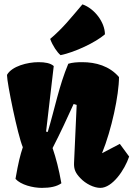

<svg xmlns="http://www.w3.org/2000/svg" viewBox="-20 -866 622 895"><path d="M52.2 -32.2C77.1 -4.4 133.3 9.8 174.8 9.8C213.4 9.8 244.1 3.9 266.1 -11.7C254.4 -78.1 241.2 -128.4 225.1 -175.8C261.7 -247.1 291.5 -311.5 323.2 -381.3L337.4 -377L325.2 -107.9C323.7 -76.7 332 -59.1 355 -35.2C378.9 -9.8 417 9.8 447.8 9.8C503.9 9.8 561 -73.7 582 -136.2L538.6 -195.3L455.6 -151.9C500 -260.3 534.7 -423.3 534.7 -506.8C490.2 -558.6 426.3 -576.2 363.3 -576.2C339.8 -576.2 316.9 -574.7 298.3 -568.8C254.9 -465.3 234.9 -357.9 202.6 -251L194.8 -252.4L230.5 -558.1C215.3 -571.8 189.9 -576.2 159.7 -576.2C106.9 -576.2 36.1 -557.1 13.2 -518.1C13.2 -517.1 12.7 -516.1 12.7 -514.6C12.7 -480 62 -236.8 86.4 -179.7C73.7 -140.6 65.9 -110.8 52.2 -32.2ZM262.2 -608.9C328.1 -622.1 426.3 -668.5 469.2 -706.1C468.8 -761.2 421.9 -825.7 364.3 -845.7C310.1 -782.2 274.9 -736.3 213.9 -684.6C225.6 -652.3 246.6 -622.1 262.2 -608.9Z"/></svg>

Font: Fruktur
Style: Regular
Weight: 400
Designer: Viktoriya Grabowska
Foundry: Viktoriya Grabowska
Version: Version 1.002